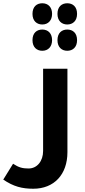

<svg xmlns="http://www.w3.org/2000/svg" viewBox="-60 -916 518 1176"><path d="M199 -766C236 -766 259 -792 259 -831C259 -871 236 -896 199 -896C166 -896 139 -876 139 -831C139 -787 166 -766 199 -766ZM352 -766C385 -766 412 -787 412 -831C412 -876 385 -896 352 -896C319 -896 292 -876 292 -831C292 -787 319 -766 352 -766ZM199 -605C236 -605 259 -631 259 -670C259 -710 236 -735 199 -735C166 -735 139 -715 139 -670C139 -626 166 -605 199 -605ZM352 -605C385 -605 412 -626 412 -670C412 -715 385 -735 352 -735C319 -735 292 -715 292 -670C292 -626 319 -605 352 -605ZM144 240C271 240 353 153 353 16V-495H204V9C204 70 168 116 115 116C78 116 55 110 20 87L-40 184C23 227 76 240 144 240Z"/></svg>

Font: Noto Kufi Arabic
Style: Bold
Weight: 700
Designer: Monotype Design Team, David Williams, Khaled Hosny
Foundry: Google LLC
Version: Version 2.109